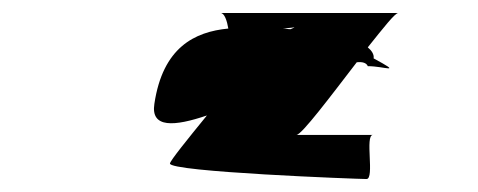

<svg xmlns="http://www.w3.org/2000/svg" viewBox="-20 -602 737 296"><path d="M218 -442C212 -404 249 -407 299 -424C268 -386 243 -355 242 -350C240 -337 532 -326 545 -326C558 -326 542 -394 555 -394H437C445 -394 490 -454 530 -506C539 -507 545 -505 547 -500C573 -500 602 -487 556 -512C557 -518 553 -524 547 -529C571 -559 589 -582 594 -582H320C326 -582 330 -570 332 -558C280 -553 231 -529 218 -442ZM416 -558C424 -559 430 -559 434 -560C433 -559 430 -558 428 -557C423 -557 421 -558 416 -558Z"/></svg>

Font: Ampere
Style: ExtIta
Weight: 400
Version: Version 1